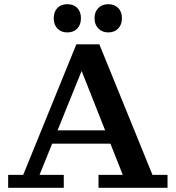

<svg xmlns="http://www.w3.org/2000/svg" viewBox="-20 -898 840 918"><path d="M19 0V-62H91L345 -686H455L709 -62H781V0H451V-62H567L350 -610H391L169 -62H285V0ZM206 -211V-275H535V-211ZM498 -743Q469 -743 450.5 -761.5Q432 -780 432 -811Q432 -842 450.5 -860Q469 -878 498 -878Q527 -878 545 -860Q563 -842 563 -811Q563 -780 545 -761.5Q527 -743 498 -743ZM302 -743Q272 -743 254.5 -761.5Q237 -780 237 -811Q237 -842 254.5 -860Q272 -878 302 -878Q332 -878 349.5 -860Q367 -842 367 -811Q367 -780 349.5 -761.5Q332 -743 302 -743Z"/></svg>

Font: Montagu Slab Medium
Style: Regular
Weight: 500
Version: Version 1.000